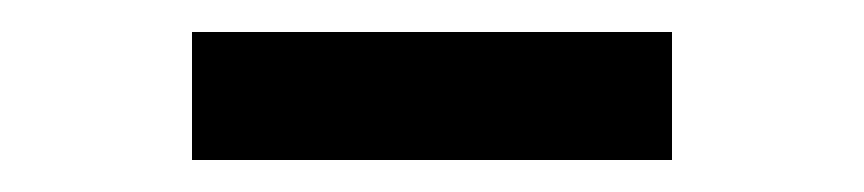

<svg xmlns="http://www.w3.org/2000/svg" viewBox="-20 -730 540 120"><path d="M100 -630V-710H400V-630Z"/></svg>

Font: Iosevka SS04 Heavy
Style: Regular
Weight: 900
Monospace: yes
Designer: Belleve Invis
Foundry: Belleve Invis
Version: Version 19.0.0; ttfautohint (v1.8.4)